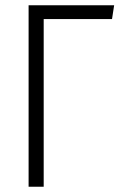

<svg xmlns="http://www.w3.org/2000/svg" viewBox="-20 -705 458 725"><path d="M411 -685 403 -633H145V0H88V-685Z"/></svg>

Font: Fira Sans Extra Condensed Light
Style: Regular
Weight: 300
Width: 1
Designer: Carrois Corporate & Edenspiekermann AG
Foundry: Carrois Corporate GbR & Edenspiekermann AG
Version: Version 4.203